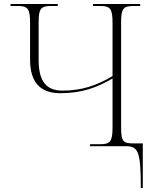

<svg xmlns="http://www.w3.org/2000/svg" viewBox="-20 -734 774 964"><path d="M687 210H697V-14H652C600 -14 588 -21 588 -95V-619C588 -690 598 -704 651 -704H684V-714H447V-704H483C534 -704 545 -690 545 -619V-352C468 -306 392 -279 294 -279C213 -279 174 -325 174 -433V-619C174 -690 183 -704 238 -704H270V-714H33V-704H69C120 -704 131 -690 131 -619V-435C131 -324 179 -266 283 -266C392 -266 468 -295 545 -340V-95C545 -24 534 -10 484 -10H432V0H612C675 0 687 29 687 210Z"/></svg>

Font: Noto Serif Display ExtraLight
Style: Regular
Weight: 200
Designer: Monotype Design Team
Foundry: Monotype Imaging Inc.
Version: Version 2.009